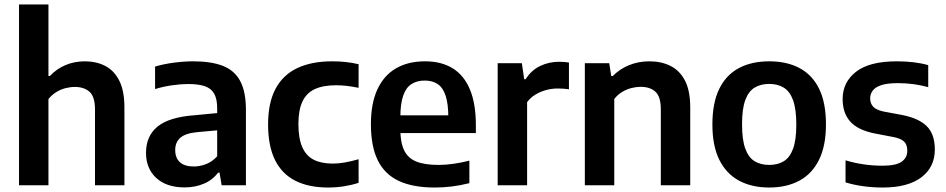

<svg xmlns="http://www.w3.org/2000/svg" viewBox="-20 -828 4226 858"><path d="M65 0V-808H196.5V-488.5H203Q233 -520.5 272.8 -537.2Q312.5 -554 360 -554Q409.5 -554 449.5 -533.8Q489.5 -513.5 512.8 -468Q536 -422.5 536 -347.5V0H404.5V-339Q404.5 -396 380 -417.8Q355.5 -439.5 314.5 -439.5Q294 -439.5 272.5 -434Q251 -428.5 231.2 -416.2Q211.5 -404 196.5 -385.5V0Z M805.5 9.5Q724 9.5 678.2 -32.8Q632.5 -75 632.5 -145Q632.5 -220 683.8 -262.2Q735 -304.5 849 -313L975 -325L989 -249L861.5 -237.5Q809 -232.5 786 -212.5Q763 -192.5 763 -157.5Q763 -122 784 -103Q805 -84 846 -84Q873 -84 900.5 -94.5Q928 -105 950.5 -129.5V-344Q950.5 -385.5 937.2 -409.2Q924 -433 895.2 -442.8Q866.5 -452.5 820.5 -452.5Q789.5 -452.5 750 -447Q710.5 -441.5 673 -430V-530.5Q711.5 -542 757.2 -548Q803 -554 843 -554Q923.5 -554 975.8 -533.8Q1028 -513.5 1053.5 -465.8Q1079 -418 1079 -336V0H970.5L961 -56.5H954.5Q929.5 -23 890.2 -6.8Q851 9.5 805.5 9.5Z M1446.5 10Q1360 10 1300 -20.2Q1240 -50.5 1209 -113Q1178 -175.5 1178 -272Q1178 -369 1211.5 -431.5Q1245 -494 1309 -524Q1373 -554 1464.5 -554Q1496 -554 1525.8 -550.8Q1555.5 -547.5 1582.5 -541V-435.5Q1556.5 -441 1531.5 -444Q1506.5 -447 1481.5 -447Q1424 -447 1386.8 -429.8Q1349.5 -412.5 1331.5 -374.2Q1313.5 -336 1313.5 -273.5Q1313.5 -209.5 1330.8 -170.5Q1348 -131.5 1382 -114.2Q1416 -97 1466.5 -97Q1492.5 -97 1520 -101.8Q1547.5 -106.5 1582.5 -116.5V-11Q1552 -1 1517.2 4.5Q1482.5 10 1446.5 10Z M1922.5 10Q1826 10 1762.8 -19.2Q1699.5 -48.5 1668.5 -111Q1637.5 -173.5 1637.5 -273Q1637.5 -365.5 1666.2 -428Q1695 -490.5 1749 -522.2Q1803 -554 1879.5 -554Q1953 -554 2003.8 -522.2Q2054.5 -490.5 2080.5 -427Q2106.5 -363.5 2106.5 -269V-233.5H1711.5V-312.5H2006.5L1983.5 -301.5Q1983.5 -363.5 1971.5 -400Q1959.5 -436.5 1936 -452.2Q1912.5 -468 1878 -468Q1843.5 -468 1819 -452.5Q1794.5 -437 1781.8 -400.5Q1769 -364 1769 -302V-251Q1769 -192 1785.8 -156.8Q1802.5 -121.5 1840 -106.2Q1877.5 -91 1940.5 -91Q1972 -91 2006.5 -96Q2041 -101 2077.5 -110V-9.5Q2035.5 1 1997.8 5.5Q1960 10 1922.5 10Z M2204 0V-545.5H2312L2322.5 -474H2329Q2354 -514 2393.5 -533Q2433 -552 2479 -552Q2491 -552 2502.2 -551Q2513.5 -550 2522.5 -548.5V-429Q2510.5 -431 2497.2 -431.8Q2484 -432.5 2471 -432.5Q2446.5 -432.5 2421 -425.8Q2395.5 -419 2373 -405.5Q2350.5 -392 2335.5 -371.5V0Z M2593.5 0V-545.5H2702.5L2711.5 -488H2718Q2749.5 -520 2791.5 -537Q2833.5 -554 2882 -554Q2935 -554 2976.2 -533.5Q3017.5 -513 3041 -467.8Q3064.5 -422.5 3064.5 -347V0H2933V-339.5Q2933 -396 2909 -418Q2885 -440 2843 -440Q2823 -440 2801.5 -434.5Q2780 -429 2760 -417Q2740 -405 2725 -385.5V0Z M3417.5 10Q3340 10 3283 -20.5Q3226 -51 3194.8 -113.2Q3163.5 -175.5 3163.5 -271.5Q3163.5 -368 3194 -430.5Q3224.5 -493 3281.5 -523.5Q3338.5 -554 3417.5 -554Q3496.5 -554 3553.5 -523.5Q3610.5 -493 3640.8 -430.5Q3671 -368 3671 -272Q3671 -176.5 3640 -113.8Q3609 -51 3552 -20.5Q3495 10 3417.5 10ZM3417.5 -91Q3455.5 -91 3482.5 -107.5Q3509.5 -124 3524 -163.2Q3538.5 -202.5 3538.5 -271Q3538.5 -340.5 3524 -380.2Q3509.5 -420 3482.2 -436.5Q3455 -453 3417.5 -453Q3379.5 -453 3352.2 -436.5Q3325 -420 3310.5 -380.8Q3296 -341.5 3296 -273Q3296 -203.5 3310.5 -163.8Q3325 -124 3352.2 -107.5Q3379.5 -91 3417.5 -91Z M3925 10Q3880 10 3838 4.2Q3796 -1.5 3758.5 -13V-111.5Q3798.5 -99.5 3839.8 -93.5Q3881 -87.5 3923.5 -87.5Q3983.5 -87.5 4009 -105.2Q4034.5 -123 4034.5 -154.5Q4034.5 -181 4020.5 -195Q4006.5 -209 3973 -215.5L3889.5 -231.5Q3813.5 -246.5 3779.5 -284.8Q3745.5 -323 3745.5 -385.5Q3745.5 -460.5 3805.2 -507.2Q3865 -554 3988 -554Q4026.5 -554 4062.2 -549.8Q4098 -545.5 4128 -537V-438.5Q4096 -447.5 4061.8 -452Q4027.5 -456.5 3992 -456.5Q3944 -456.5 3917.2 -447.2Q3890.5 -438 3879.5 -422.5Q3868.5 -407 3868.5 -388.5Q3868.5 -366 3882 -351.2Q3895.5 -336.5 3929 -329.5L4012 -314Q4086 -299.5 4121.8 -263.8Q4157.5 -228 4157.5 -160Q4157.5 -81 4097.2 -35.5Q4037 10 3925 10Z"/></svg>

Font: Encode Sans Condensed Thin SemiBold
Style: Regular
Weight: 600
Version: Version 3.002